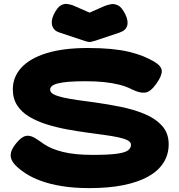

<svg xmlns="http://www.w3.org/2000/svg" viewBox="-20 -949 923 988"><path d="M441 19Q362 19 300 9Q238 -1 191.5 -18Q145 -35 113 -56Q81 -77 60 -98Q40 -119 36 -139Q32 -159 42.5 -180.5Q53 -202 77 -227Q100 -250 120 -250.5Q140 -251 161 -238Q182 -225 207 -207Q244 -182 304.5 -167Q365 -152 457 -152Q535 -152 578 -157.5Q621 -163 637.5 -174.5Q654 -186 654 -204Q654 -218 636.5 -227Q619 -236 588.5 -242.5Q558 -249 518 -254.5Q478 -260 433 -266Q381 -273 326.5 -283Q272 -293 222 -308.5Q172 -324 132 -347.5Q92 -371 69 -406Q46 -441 46 -489Q46 -553 90 -601Q134 -649 220 -675.5Q306 -702 432 -702Q500 -702 551.5 -697Q603 -692 643 -682.5Q683 -673 714.5 -660.5Q746 -648 773 -632Q812 -609 812.5 -583.5Q813 -558 785 -519Q755 -476 727 -472.5Q699 -469 659 -489Q630 -504 594.5 -513Q559 -522 516 -526.5Q473 -531 421 -531Q368 -531 332.5 -528Q297 -525 276.5 -519.5Q256 -514 247 -506Q238 -498 238 -488Q238 -473 256.5 -463.5Q275 -454 306.5 -447Q338 -440 380 -434Q422 -428 468 -422Q533 -413 600 -399.5Q667 -386 723 -363Q779 -340 813.5 -302Q848 -264 848 -207Q848 -154 821.5 -112Q795 -70 743.5 -41Q692 -12 616 3.5Q540 19 441 19ZM441 -884 518 -918Q531 -923 549 -927Q567 -931 587 -921.5Q607 -912 625 -875Q642 -840 634 -815.5Q626 -791 594 -781L465 -738Q462 -738 455.5 -735.5Q449 -733 441 -733Q433 -733 426 -735.5Q419 -738 417 -738L288 -781Q257 -790 249 -816Q241 -842 257 -875Q275 -911 292.5 -921Q310 -931 326 -928.5Q342 -926 354 -922Z"/></svg>

Font: Fredoka Expanded
Style: Bold
Weight: 700
Width: 7
Designer: Ben Nathan
Foundry: Milena B. Brandão, Ben Nathan
Version: Version 2.001